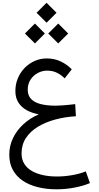

<svg xmlns="http://www.w3.org/2000/svg" viewBox="-20 -1024 726 1405"><path d="M162.6 -778.8 235.6 -706.1 308.3 -778.8 235.6 -851.8ZM333 -778.8 406 -706.1 478.8 -778.8 406 -851.8ZM247.8 -930.7 320.8 -857.9 393.6 -930.7 320.8 -1003.7ZM505.1 -516.6Q473.1 -550.5 426.1 -573.5Q379.2 -596.4 321.8 -596.4Q276.4 -596.4 235.2 -578.6Q194.1 -560.8 162 -528.6Q129.9 -496.3 111.2 -452.6Q92.5 -408.9 92.5 -357.2Q92.5 -308.1 114.9 -273.3Q137.2 -238.5 176 -217.3Q214.8 -196 264.2 -187.5Q198.5 -158.9 149.9 -113.8Q101.3 -68.6 74.6 -12.1Q47.9 44.4 47.9 106.7Q47.9 171.9 74.2 219.8Q100.6 267.8 147.8 299.2Q195.1 330.6 257.8 345.9Q320.6 361.3 392.8 361.3Q458.7 361.3 523.3 349.2Q587.9 337.2 638.2 315.7L607.9 230.2Q565.4 247.6 508.5 257.6Q451.7 267.6 396 267.6Q343 267.6 296.4 257.8Q249.8 248 214 227.7Q178.2 207.3 158 175.2Q137.7 143.1 137.7 98.6Q137.7 34.7 169.8 -14.2Q201.9 -63 257.7 -96.7Q313.5 -130.4 384.9 -149.5Q456.3 -168.7 535.4 -173.3L530.3 -262.2Q510.5 -259.8 485.6 -257.1Q460.7 -254.4 434.6 -252.6Q408.4 -250.7 385.3 -250.7Q322.8 -250.7 277.2 -262.5Q231.7 -274.2 207.3 -299.9Q182.9 -325.7 182.9 -367.4Q182.9 -410.2 203.5 -441.4Q224.1 -472.7 256.6 -489.9Q289.1 -507.1 324.7 -507.1Q367.4 -507.1 399.4 -490.2Q431.4 -473.4 453.1 -450.4Z"/></svg>

Font: Estedad-FD-VF Thin
Style: Regular
Weight: 100
Designer: Amin Abedi
Version: Version 5.0